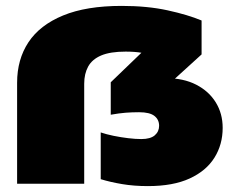

<svg xmlns="http://www.w3.org/2000/svg" viewBox="-20 -623 802 651"><path d="M663.5 -553.5V-438.5L498.5 -288.5L487 -353Q501.5 -355.5 515.5 -356.8Q529.5 -358 543 -358Q602 -358 645 -336Q688 -314 711.5 -276Q735 -238 735 -189.5Q735 -133 707 -88.2Q679 -43.5 623 -17.8Q567 8 481.5 8Q434 8 394 1.2Q354 -5.5 321.5 -15.5V-174Q340.5 -167.5 365 -162.5Q389.5 -157.5 414.5 -154.5Q439.5 -151.5 459 -151.5Q490 -151.5 504.8 -164.2Q519.5 -177 519.5 -196.5Q519.5 -217.5 503.5 -230Q487.5 -242.5 451.5 -242.5Q428 -242.5 405.8 -240.8Q383.5 -239 355.5 -234V-344L529 -511L504 -431.5Q483 -440 460.2 -444Q437.5 -448 406 -448Q354 -448 323.2 -435Q292.5 -422 279 -397.5Q265.5 -373 265.5 -339V0H38V-342.5Q38 -421.5 76.5 -479.8Q115 -538 193.8 -570.5Q272.5 -603 392.5 -603Q479.5 -603 548.2 -588Q617 -573 663.5 -553.5Z"/></svg>

Font: Encode Sans SC SemiExpanded Black
Style: Regular
Weight: 900
Width: 6
Designer: Multiple Designers
Foundry: Impallari Type
Version: Version 3.002